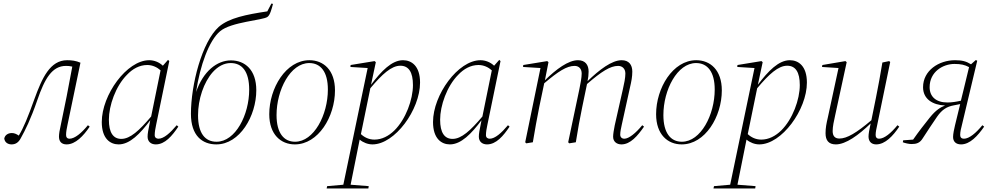

<svg xmlns="http://www.w3.org/2000/svg" viewBox="-20 -801 5593 1081"><path d="M45 12C67 12 84 2 97 -23C122 -68 152 -127 190 -237C232 -359 273 -430 352 -430C363 -430 375 -429 387 -426C376 -370 366 -314 355 -257L322 -96C316 -71 312 -47 312 -32C312 -6 325 12 355 12C405 12 450 -36 485 -88L475 -96C439 -52 401 -20 371 -20C359 -20 352 -27 352 -41C352 -59 356 -79 360 -98L433 -448C408 -459 384 -462 358 -462C262 -462 217 -362 174 -244C137 -141 113 -82 86 -38H85C75 -45 62 -52 47 -52C27 -52 8 -42 4 -21C7 2 26 12 45 12Z M593 -127C593 -206 631 -316 695 -380C726 -413 765 -435 809 -435C839 -435 865 -422 884 -405L831 -145C764 -66 713 -19 663 -19C617 -19 593 -55 593 -127ZM857 12C909 12 949 -36 984 -88L975 -96C938 -52 902 -20 872 -20C860 -20 851 -27 851 -40C851 -58 855 -79 859 -98L933 -457L926 -464L897 -431C876 -451 848 -462 820 -462C694 -462 553 -267 553 -114C553 -20 601 12 648 12C711 12 769 -48 826 -124C814 -64 811 -50 811 -31C811 -4 830 12 857 12Z M1198 12C1330 12 1423 -148 1423 -293C1423 -408 1359 -461 1280 -461C1202 -461 1124 -400 1084 -283C1106 -432 1157 -573 1219 -625C1281 -678 1463 -687 1486 -706C1501 -716 1510 -753 1517 -779L1508 -781L1485 -737C1366 -719 1270 -700 1212 -650C1117 -565 1055 -324 1055 -160C1055 -37 1119 12 1198 12ZM1199 -3C1135 -3 1095 -50 1095 -152C1095 -242 1127 -338 1178 -395C1207 -427 1241 -446 1279 -446C1342 -446 1383 -400 1383 -296C1383 -155 1306 -3 1199 -3Z M1640 12C1772 12 1866 -144 1866 -292C1866 -407 1801 -462 1722 -462C1590 -462 1496 -305 1496 -158C1496 -43 1562 12 1640 12ZM1641 -3C1578 -3 1537 -52 1537 -153C1537 -295 1615 -446 1721 -446C1785 -446 1826 -397 1826 -297C1826 -155 1748 -3 1641 -3Z M2234 -431C2281 -431 2305 -395 2305 -322C2305 -241 2265 -130 2200 -66C2168 -35 2130 -15 2088 -15C2057 -15 2031 -28 2012 -46L2065 -304C2132 -384 2184 -431 2234 -431ZM2077 12C2203 12 2345 -183 2345 -336C2345 -430 2297 -462 2249 -462C2186 -462 2127 -401 2069 -324L2096 -451L2089 -457L1954 -435L1953 -424L2050 -418L1913 239L1822 247L1819 260H2054L2056 247L1954 239C1969 163 1986 79 2005 -15C2025 2 2052 12 2077 12Z M2458 -127C2458 -206 2496 -316 2560 -380C2591 -413 2630 -435 2674 -435C2704 -435 2730 -422 2749 -405L2696 -145C2629 -66 2578 -19 2528 -19C2482 -19 2458 -55 2458 -127ZM2722 12C2774 12 2814 -36 2849 -88L2840 -96C2803 -52 2767 -20 2737 -20C2725 -20 2716 -27 2716 -40C2716 -58 2720 -79 2724 -98L2798 -457L2791 -464L2762 -431C2741 -451 2713 -462 2685 -462C2559 -462 2418 -267 2418 -114C2418 -20 2466 12 2513 12C2576 12 2634 -48 2691 -124C2679 -64 2676 -50 2676 -31C2676 -4 2695 12 2722 12Z M3479 12C3529 12 3570 -36 3606 -88L3596 -96C3560 -52 3521 -20 3495 -20C3481 -20 3472 -29 3472 -43C3472 -60 3477 -81 3481 -100L3527 -309C3535 -343 3540 -369 3540 -398C3540 -436 3521 -462 3480 -462C3425 -462 3355 -409 3288 -344C3292 -364 3294 -379 3294 -398C3294 -436 3275 -462 3234 -462C3180 -462 3112 -412 3048 -349L3068 -451L3061 -457L2926 -435L2925 -424L3023 -418L2937 0L2943 6L2980 0C2992 -73 3003 -132 3016 -198L3044 -332C3123 -399 3171 -430 3215 -430C3239 -430 3255 -414 3255 -387C3255 -363 3248 -330 3242 -299L3179 0L3185 6L3222 0C3234 -73 3244 -132 3258 -198L3285 -328C3366 -398 3416 -430 3460 -430C3484 -430 3501 -414 3501 -387C3501 -363 3494 -329 3487 -299L3441 -95C3436 -70 3432 -46 3432 -31C3432 -3 3453 12 3479 12Z M3818 12C3950 12 4044 -144 4044 -292C4044 -407 3979 -462 3900 -462C3768 -462 3674 -305 3674 -158C3674 -43 3740 12 3818 12ZM3819 -3C3756 -3 3715 -52 3715 -153C3715 -295 3793 -446 3899 -446C3963 -446 4004 -397 4004 -297C4004 -155 3926 -3 3819 -3Z M4412 -431C4459 -431 4483 -395 4483 -322C4483 -241 4443 -130 4378 -66C4346 -35 4308 -15 4266 -15C4235 -15 4209 -28 4190 -46L4243 -304C4310 -384 4362 -431 4412 -431ZM4255 12C4381 12 4523 -183 4523 -336C4523 -430 4475 -462 4427 -462C4364 -462 4305 -401 4247 -324L4274 -451L4267 -457L4132 -435L4131 -424L4228 -418L4091 239L4000 247L3997 260H4232L4234 247L4132 239C4147 163 4164 79 4183 -15C4203 2 4230 12 4255 12Z M4686 12C4742 12 4814 -40 4882 -106C4874 -70 4870 -47 4870 -32C4870 -6 4885 12 4913 12C4964 12 5008 -36 5043 -88L5033 -96C4997 -52 4959 -20 4929 -20C4917 -20 4910 -27 4910 -41C4910 -59 4915 -79 4919 -98L4992 -452L4986 -457L4948 -449C4936 -376 4925 -317 4912 -252L4886 -124C4802 -53 4749 -21 4706 -21C4681 -21 4668 -35 4668 -63C4668 -87 4675 -121 4682 -151L4747 -451L4740 -457L4610 -435L4608 -424L4701 -418L4641 -140C4633 -106 4628 -81 4628 -51C4628 -11 4645 12 4686 12Z M5214 -310C5214 -397 5289 -441 5354 -441C5390 -441 5412 -436 5436 -423C5426 -381 5416 -341 5406 -299L5390 -234C5364 -228 5338 -224 5314 -224C5250 -224 5214 -257 5214 -310ZM5063 0C5075 5 5098 10 5112 10C5140 10 5159 4 5175 -22C5203 -65 5229 -105 5256 -144C5284 -184 5311 -201 5351 -208L5386 -215L5357 -96C5352 -75 5346 -47 5346 -30C5346 -4 5362 12 5391 12C5441 12 5485 -36 5521 -88L5511 -96C5475 -52 5437 -20 5407 -20C5394 -20 5386 -27 5386 -41C5386 -59 5391 -79 5396 -98L5482 -459L5474 -463L5447 -439C5420 -456 5396 -462 5357 -462C5266 -462 5177 -404 5177 -310C5177 -244 5230 -210 5301 -207C5276 -197 5250 -183 5214 -138C5186 -103 5153 -61 5121 -15L5065 -11Z"/></svg>

Font: Source Serif 4 Display Light
Style: Italic
Weight: 300
Italic angle: -12°
Designer: Frank Grießhammer
Foundry: Adobe Systems Incorporated
Version: Version 4.004;hotconv 1.0.117;makeotfexe 2.5.65602